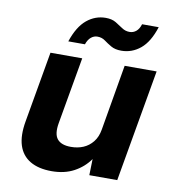

<svg xmlns="http://www.w3.org/2000/svg" viewBox="-83 -802 804 887"><g transform="rotate(10 319.5 -358.5)"><path d="M218 12Q156 12 116.5 -11.5Q77 -35 62.5 -80.5Q48 -126 60 -194L118 -526H267L212 -212Q203 -160 222 -137Q241 -114 286 -114Q318 -114 344 -125Q370 -136 388.5 -159Q407 -182 413 -217L466 -526H616L524 0H393L395 -76Q367 -36 322.5 -12Q278 12 218 12ZM190 -592Q214 -664 253.5 -696.5Q293 -729 342 -729Q371 -729 390 -717.5Q409 -706 425 -695Q441 -684 461 -684Q478 -684 491.5 -695Q505 -706 512 -729H590Q567 -657 527.5 -624.5Q488 -592 438 -592Q409 -592 390 -603Q371 -614 355.5 -625.5Q340 -637 319 -637Q303 -637 289.5 -626Q276 -615 268 -592Z"/></g></svg>

Font: DM Sans 9pt Black
Style: Italic
Weight: 900
Italic angle: -10°
Version: Version 4.004;gftools[0.9.30]